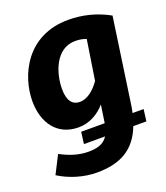

<svg xmlns="http://www.w3.org/2000/svg" viewBox="-141 -645 836 965"><g transform="rotate(-20 277.0 -162.5)"><path d="M489 -41 554 -492C482 -532 407 -548 337 -548C112 -548 28 -359 28 -225C28 -109 88 -22 203 -22C260 -22 311 -51 346 -92L332 3H206L198 66H311C289 101 251 110 207 110C158 110 109 95 59 68L10 164C67 200 140 223 212 223C339 223 420 176 462 66H532L540 3H481C484 -11 487 -26 489 -41ZM252 -140C214 -140 189 -167 189 -231C189 -317 229 -436 333 -436C356 -436 372 -433 392 -426L359 -213C329 -170 291 -140 252 -140Z"/></g></svg>

Font: Fira Sans
Style: Bold Italic
Weight: 700
Italic angle: -8°
Designer: bBox Type GmbH & Carrois Corporate GbR & Edenspiekermann AG
Foundry: bBox Type GmbH & Carrois Corporate GbR & Edenspiekermann AG
Version: Version 4.301;PS 004.301;hotconv 1.0.88;makeotf.lib2.5.64775